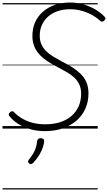

<svg xmlns="http://www.w3.org/2000/svg" viewBox="-20 -1016 854 1517"><path d="M335 20Q281 20 235.5 9Q190 -2 155 -19.5Q120 -37 94.5 -58Q69 -79 54 -99Q48 -106 49 -114Q50 -122 60 -129Q70 -138 77.5 -137.5Q85 -137 93 -128Q118 -102 153.5 -80.5Q189 -59 235 -46.5Q281 -34 339 -34Q404 -34 456 -51Q508 -68 545 -100Q582 -132 601.5 -176.5Q621 -221 621 -275Q621 -317 607 -347.5Q593 -378 568.5 -401.5Q544 -425 511.5 -444Q479 -463 442 -482Q410 -499 380 -516.5Q350 -534 323.5 -555.5Q297 -577 277.5 -602.5Q258 -628 247 -660.5Q236 -693 236 -733Q236 -791 257 -839Q278 -887 318 -922.5Q358 -958 412.5 -977Q467 -996 534 -996Q585 -996 636 -982Q687 -968 731 -942.5Q775 -917 805 -885Q814 -876 813.5 -869Q813 -862 803 -853Q794 -845 786 -845Q778 -845 771 -852Q738 -882 699 -902Q660 -922 618.5 -932.5Q577 -943 534 -943Q480 -943 436 -928Q392 -913 360 -885Q328 -857 311 -818.5Q294 -780 294 -734Q294 -695 307.5 -665Q321 -635 345 -611.5Q369 -588 401.5 -568.5Q434 -549 471 -529Q514 -508 551.5 -484Q589 -460 618 -431.5Q647 -403 663 -365.5Q679 -328 679 -278Q679 -213 655 -158.5Q631 -104 585.5 -64Q540 -24 476.5 -2Q413 20 335 20ZM211 276Q203 270 202 262.5Q201 255 207 247Q227 222 240.5 200Q254 178 262.5 153.5Q271 129 273 99Q275 86 282.5 81Q290 76 302 76Q316 76 323 82.5Q330 89 329 101Q328 119 319 147Q310 175 291.5 206.5Q273 238 244 269Q236 277 227.5 280Q219 283 211 276ZM0 471H752V481H0ZM0 -20H752V0H0ZM0 -505H752V-500H0ZM0 -991H752V-981H0Z"/></svg>

Font: Playwrite IE Guides
Style: Regular
Weight: 400
Designer: Veronika Burian, José Scaglione
Foundry: TypeTogether
Version: Version 1.003